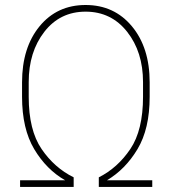

<svg xmlns="http://www.w3.org/2000/svg" viewBox="-20 -741 685 761"><path d="M546.9 -357.4V-415.5Q546.9 -535.2 483.9 -615Q420.9 -694.8 319.3 -694.8Q217.8 -694.8 155.8 -615Q93.8 -535.2 93.8 -415.5V-357.4Q93.8 -225.1 144.8 -150.4Q195.8 -75.7 272 -38.1V0H59.6V-26.4H238.3Q164.1 -68.8 115.7 -149.7Q67.4 -230.5 67.4 -357.4V-414.6Q67.4 -552.2 136.7 -636.7Q206.1 -721.2 319.3 -721.2Q432.6 -721.2 502.9 -636.7Q573.2 -552.2 573.2 -414.6V-357.4Q573.2 -230.5 525.1 -150.1Q477.1 -69.8 403.8 -26.4H583.5V0H371.6V-38.1Q446.3 -75.7 496.6 -150.4Q546.9 -225.1 546.9 -357.4Z"/></svg>

Font: Roboto-Thin
Style: Regular
Weight: 250
Designer: Google
Version: Version 1.100141; 2013; ttfautohint (v0.94.14-c901) -l 8 -r 